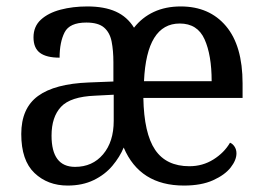

<svg xmlns="http://www.w3.org/2000/svg" viewBox="-20 -566 819 596"><path d="M190 10Q128 10 87 -29Q46 -68 46 -150Q46 -230 98 -268Q150 -306 256 -310L332 -313V-373Q332 -409 326.5 -437Q321 -465 303 -480.5Q285 -496 248 -496Q196 -496 180.5 -465.5Q165 -435 165 -387Q124 -387 104 -402Q84 -417 84 -450Q84 -484 107 -505Q130 -526 168 -536Q206 -546 251 -546Q304 -546 339.5 -530Q375 -514 396 -480Q421 -512 457.5 -529Q494 -546 541 -546Q630 -546 681.5 -485Q733 -424 733 -307V-262H425Q427 -152 461.5 -101Q496 -50 568 -50Q609 -50 642.5 -71Q676 -92 694 -123Q702 -120 708 -111Q714 -102 714 -90Q714 -69 696 -46Q678 -23 641.5 -6.5Q605 10 551 10Q414 10 364 -108Q352 -79 329 -51.5Q306 -24 271 -7Q236 10 190 10ZM637 -314Q637 -395 615 -444Q593 -493 538 -493Q435 -493 427 -314ZM213 -48Q267 -48 300 -87Q333 -126 333 -191V-272L275 -269Q199 -266 169.5 -234.5Q140 -203 140 -145Q140 -48 213 -48Z"/></svg>

Font: Noto Serif Tamil SemiCondensed
Style: Regular
Weight: 400
Width: 4
Designer: Indian Type Foundry, Tom Grace, and the Monotype Design Team
Foundry: Monotype Imaging Inc.
Version: Version 2.004; ttfautohint (v1.8.4.7-5d5b)